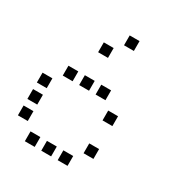

<svg xmlns="http://www.w3.org/2000/svg" viewBox="-177 -906 954 1013"><g transform="rotate(30 300.0 -400.0)"><path d="M321 -780Q320 -780 320 -780Q320 -780 320 -779V-721Q320 -720 320 -720Q320 -720 321 -720H379Q380 -720 380 -720Q380 -720 380 -721V-779Q380 -780 380 -780Q380 -780 379 -780ZM221 -680Q220 -680 220 -680Q220 -680 220 -679V-621Q220 -620 220 -620Q220 -620 221 -620H279Q280 -620 280 -620Q280 -620 280 -621V-679Q280 -680 280 -680Q280 -680 279 -680ZM121 -480Q120 -480 120 -480Q120 -480 120 -479V-421Q120 -420 120 -420Q120 -420 121 -420H179Q180 -420 180 -420Q180 -420 180 -421V-479Q180 -480 180 -480Q180 -480 179 -480ZM221 -480Q220 -480 220 -480Q220 -480 220 -479V-421Q220 -420 220 -420Q220 -420 221 -420H279Q280 -420 280 -420Q280 -420 280 -421V-479Q280 -480 280 -480Q280 -480 279 -480ZM321 -480Q320 -480 320 -480Q320 -480 320 -479V-421Q320 -420 320 -420Q320 -420 321 -420H379Q380 -420 380 -420Q380 -420 380 -421V-479Q380 -480 380 -480Q380 -480 379 -480ZM21 -380Q20 -380 20 -380Q20 -380 20 -379V-321Q20 -320 20 -320Q20 -320 21 -320H79Q80 -320 80 -320Q80 -320 80 -321V-379Q80 -380 80 -380Q80 -380 79 -380ZM421 -380Q420 -380 420 -380Q420 -380 420 -379V-321Q420 -320 420 -320Q420 -320 421 -320H479Q480 -320 480 -320Q480 -320 480 -321V-379Q480 -380 480 -380Q480 -380 479 -380ZM21 -280Q20 -280 20 -280Q20 -280 20 -279V-221Q20 -220 20 -220Q20 -220 21 -220H79Q80 -220 80 -220Q80 -220 80 -221V-279Q80 -280 80 -280Q80 -280 79 -280ZM21 -180Q20 -180 20 -180Q20 -180 20 -179V-121Q20 -120 20 -120Q20 -120 21 -120H79Q80 -120 80 -120Q80 -120 80 -121V-179Q80 -180 80 -180Q80 -180 79 -180ZM421 -180Q420 -180 420 -180Q420 -180 420 -179V-121Q420 -120 420 -120Q420 -120 421 -120H479Q480 -120 480 -120Q480 -120 480 -121V-179Q480 -180 480 -180Q480 -180 479 -180ZM121 -80Q120 -80 120 -80Q120 -80 120 -79V-21Q120 -20 120 -20Q120 -20 121 -20H179Q180 -20 180 -20Q180 -20 180 -21V-79Q180 -80 180 -80Q180 -80 179 -80ZM221 -80Q220 -80 220 -80Q220 -80 220 -79V-21Q220 -20 220 -20Q220 -20 221 -20H279Q280 -20 280 -20Q280 -20 280 -21V-79Q280 -80 280 -80Q280 -80 279 -80ZM321 -80Q320 -80 320 -80Q320 -80 320 -79V-21Q320 -20 320 -20Q320 -20 321 -20H379Q380 -20 380 -20Q380 -20 380 -21V-79Q380 -80 380 -80Q380 -80 379 -80Z"/></g></svg>

Font: Doto Medium
Style: Regular
Weight: 500
Monospace: yes
Version: Version 1.000